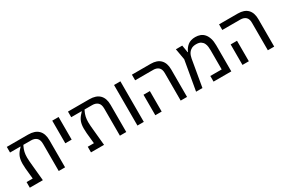

<svg xmlns="http://www.w3.org/2000/svg" viewBox="72 -1551 3645 2484"><g transform="rotate(-30 1894.5 -309.0)"><path d="M57 -84H149L133 -243Q130 -280 130 -313Q130 -372 145 -413Q160 -454 192 -489L218 -517V-522H63V-606H381Q482 -606 533 -555Q584 -504 584 -407V0H489V-405Q489 -467 458.5 -494.5Q428 -522 376 -522H262L254 -506Q237 -471 229 -435.5Q221 -400 221 -356Q221 -329 223.5 -299Q226 -269 229 -239L252 0H57Z M742 -606H837V-268H742Z M971 -84H1063L1047 -243Q1044 -280 1044 -313Q1044 -372 1059 -413Q1074 -454 1106 -489L1132 -517V-522H977V-606H1295Q1396 -606 1447 -555Q1498 -504 1498 -407V0H1403V-405Q1403 -467 1372.5 -494.5Q1342 -522 1290 -522H1176L1168 -506Q1151 -471 1143 -435.5Q1135 -400 1135 -356Q1135 -329 1137.5 -299Q1140 -269 1143 -239L1166 0H971Z M1665 -606H1760V0H1665Z M2311 -410Q2311 -470 2281 -496Q2251 -522 2202 -522H1932V-606H2212Q2308 -606 2357 -555.5Q2406 -505 2406 -411V0H2311ZM1932 -306H2027V0H1932Z M2618 -441 2589 -606H2684L2702 -497H2707Q2728 -549 2770.5 -583.5Q2813 -618 2884 -618Q2923 -618 2956.5 -605.5Q2990 -593 3014.5 -565Q3039 -537 3053 -493.5Q3067 -450 3067 -389V0H2802V-84H2972V-369Q2972 -393 2969 -421.5Q2966 -450 2954 -474.5Q2942 -499 2917 -515.5Q2892 -532 2848 -532Q2805 -532 2778 -517Q2751 -502 2736 -480.5Q2721 -459 2714.5 -436.5Q2708 -414 2705 -399L2636 0H2541Z M3613 -410Q3613 -470 3583 -496Q3553 -522 3504 -522H3234V-606H3514Q3610 -606 3659 -555.5Q3708 -505 3708 -411V0H3613ZM3234 -306H3329V0H3234Z"/></g></svg>

Font: IBM Plex Sans Hebrew Text
Style: Regular
Weight: 450
Designer: Mike Abbink, Paul van der Laan, Pieter van Rosmalen, Yanek Iontef
Foundry: Bold Monday
Version: Version 1.2